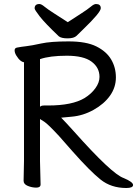

<svg xmlns="http://www.w3.org/2000/svg" viewBox="-20 -922 686 961"><path d="M319.3 -811Q351.1 -832 384.8 -853.5Q418.5 -875 434.3 -888.4Q450.2 -901.9 460.4 -901.9Q484.4 -901.9 484.4 -880.9Q484.4 -859.9 396 -774.9Q376.5 -755.9 363.3 -742.9Q350.1 -730 318.6 -730Q287.1 -730 274.4 -740.2Q204.1 -807.1 178.7 -840.1Q153.3 -873 153.3 -879.9Q153.3 -901.9 177.2 -901.9Q187 -901.9 203.1 -888.4Q219.2 -875 253.2 -853.5Q287.1 -832 319.3 -811ZM98.1 -17.1 100.1 -116.2V-609.9H105Q82 -609.9 61 -645Q53.2 -658.2 53.2 -670.2Q53.2 -682.1 66.4 -684.1Q86.4 -688 112.3 -690.9Q138.2 -693.8 185.8 -704.3Q233.4 -714.8 322.8 -714.8Q412.1 -714.8 462.6 -689.5Q513.2 -664.1 536.6 -624Q560.1 -584 560.1 -534.4Q560.1 -484.9 530.8 -443.4Q501.5 -401.9 448.7 -372.3Q396 -342.8 338.4 -337.9L286.1 -333Q307.1 -312 350.1 -264.2Q540 -50.8 599.1 -30.8Q646 -11.2 646 3.9Q646 19 612.3 19Q536.1 19 483.2 -23.4Q430.2 -65.9 343.3 -164.1L275.4 -241.2Q221.2 -299.8 201.2 -313Q181.2 -326.2 180.2 -326.2V-115.2L183.1 1Q183.1 17.1 161.6 17.1Q140.1 17.1 119.1 8.5Q98.1 0 98.1 -17.1ZM180.2 -387.2Q185.1 -394 201.2 -394H221.2Q341.3 -394 403.3 -431.2Q437 -452.1 457.5 -480.5Q478 -508.8 478 -537.1Q478 -584 438.2 -613.5Q398.4 -643.1 314.2 -643.1Q230 -643.1 180.2 -626Z"/></svg>

Font: LXGW WenKai GB Screen
Style: Regular
Weight: 400
Designer: LXGW / Fontworks Inc.
Foundry: LXGW / Fontworks Inc.
Version: Version 1.321;February 19, 2024;FontCreator 14.0.0.2901 64-b